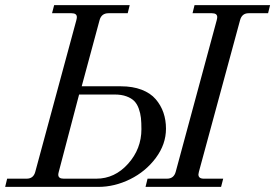

<svg xmlns="http://www.w3.org/2000/svg" viewBox="-30 -732 1078 752"><path d="M355 0H-9.8L-2 -32.2H74.2Q100.6 -32.2 107.9 -58.1L269 -652.8Q271 -660.6 271 -665Q271 -680.2 250 -680.2H173.8L182.1 -711.9H478L470.2 -680.2H395Q367.2 -680.2 359.9 -652.8L290 -394H443.8Q489.7 -394 524.7 -380.6Q559.6 -367.2 579.8 -343.5Q600.1 -319.8 610.1 -290.8Q620.1 -261.7 620.1 -228Q620.1 -167 580.3 -113.5Q540.5 -60.1 479.5 -30Q418.5 0 355 0ZM279.8 -361.8 200.2 -59.1Q198.2 -51.3 198.2 -47.9Q198.2 -32.2 219.2 -32.2H347.2Q419.4 -32.2 471.7 -90.6Q523.9 -148.9 523.9 -226.1Q523.9 -251.5 522 -270Q520 -288.6 513.4 -306.9Q506.8 -325.2 495.6 -336.4Q484.4 -347.7 465.1 -354.7Q445.8 -361.8 418.9 -361.8ZM835.9 0H540L547.9 -32.2H624Q650.9 -32.2 658.2 -59.1L818.8 -652.8Q820.8 -660.6 820.8 -665Q820.8 -680.2 799.8 -680.2H724.1L731.9 -711.9H1027.8L1020 -680.2H943.8Q917.5 -680.2 910.2 -652.8L749 -59.1Q747.1 -51.3 747.1 -48.8Q747.1 -32.2 768.1 -32.2H844.2Z"/></svg>

Font: Flanker Steampunk
Style: Italic
Weight: 400
Italic angle: -12°
Designer: Alexey Kryukov, Leonardo Di Lena
Foundry: Alexey Kryukov, Leonardo Di Lena
Version: 1.210